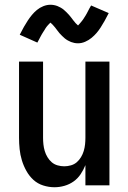

<svg xmlns="http://www.w3.org/2000/svg" viewBox="-20 -779 540 807"><path d="M209 8Q185 8 161.5 0.5Q138 -7 120.5 -23Q103 -39 91 -60.5Q79 -82 72 -105Q65 -128 62.5 -152Q60 -176 60 -200V-520H161V-200Q161 -186 162.5 -172Q164 -158 168 -144.5Q172 -131 179.5 -118.5Q187 -106 197.5 -97Q208 -88 222 -84Q236 -80 250 -80Q264 -80 278 -84Q292 -88 302.5 -97Q313 -106 320.5 -118.5Q328 -131 332 -144.5Q336 -158 337.5 -172Q339 -186 339 -200V-520H440V0H339V-85Q331 -65 319 -47Q307 -29 289.5 -16.5Q272 -4 251 2Q230 8 209 8ZM308 -597Q300 -597 292.5 -598.5Q285 -600 278.5 -602.5Q272 -605 265 -609Q258 -613 252.5 -617.5Q247 -622 241 -628Q235 -634 230 -639.5Q225 -645 221 -651Q217 -657 211.5 -663.5Q206 -670 201.5 -675Q197 -680 192 -684Q190 -682 186 -678Q182 -674 180 -671.5Q178 -669 175.5 -666Q173 -663 171 -659.5Q169 -656 166.5 -652Q164 -648 161 -643.5Q158 -639 155.5 -634.5Q153 -630 150 -624.5Q147 -619 144 -613Q141 -607 137 -600L63 -633Q72 -651 80.5 -666Q89 -681 97 -693Q105 -705 114 -716Q123 -727 135 -737Q147 -747 162 -753Q177 -759 192 -759Q200 -759 207.5 -757.5Q215 -756 221.5 -753.5Q228 -751 235 -747Q242 -743 247.5 -738.5Q253 -734 259 -728Q265 -722 270 -716.5Q275 -711 279 -705.5Q283 -700 288.5 -693Q294 -686 298 -681.5Q302 -677 308 -672Q310 -674 314 -678.5Q318 -683 320 -685.5Q322 -688 324.5 -691Q327 -694 329 -697Q331 -700 333.5 -704Q336 -708 339 -712.5Q342 -717 344.5 -722Q347 -727 350 -732.5Q353 -738 356 -744Q359 -750 363 -756L437 -724Q428 -706 419.5 -691Q411 -676 403 -663.5Q395 -651 386 -640.5Q377 -630 365 -620Q353 -610 338 -603.5Q323 -597 308 -597Z"/></svg>

Font: Iosevka SS18 Semibold
Style: Regular
Weight: 600
Monospace: yes
Designer: Belleve Invis
Foundry: Belleve Invis
Version: Version 25.1.1; ttfautohint (v1.8.4)